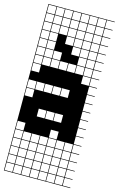

<svg xmlns="http://www.w3.org/2000/svg" viewBox="-156 -869 742 1198"><g transform="rotate(15 214.5 -269.5)"><path d="M325 -803.6V-753.6H375V-803.6ZM325 -700H375V-750H325ZM271.4 -700H321.4V-750H271.4ZM217.9 -700H267.9V-750H217.9ZM164.3 -700H214.3V-750H164.3ZM110.7 -700H160.7V-750H110.7ZM57.1 -700H107.1V-750H57.1ZM3.6 -700H53.6V-750H3.6ZM325 -646.4H375V-696.4H325ZM271.4 -646.4H321.4V-696.4H271.4ZM217.9 -646.4H267.9V-696.4H217.9ZM164.3 -646.4H214.3V-696.4H164.3ZM110.7 -646.4H160.7V-696.4H110.7ZM57.1 -646.4H107.1V-696.4H57.1ZM3.6 -646.4H53.6V-696.4H3.6ZM3.6 -592.9H53.6V-642.9H3.6ZM325 -592.9H375V-642.9H325ZM271.4 -592.9H321.4V-642.9H271.4ZM217.9 -592.9H267.9V-642.9H217.9ZM164.3 -592.9H214.3V-642.9H164.3ZM110.7 -592.9H160.7V-642.9H110.7ZM57.1 -592.9H107.1V-642.9H57.1ZM164.3 -539.3H214.3V-589.3H164.3ZM3.6 -539.3H53.6V-589.3H3.6ZM325 -539.3H375V-589.3H325ZM271.4 -539.3H321.4V-589.3H271.4ZM217.9 -539.3H267.9V-589.3H217.9ZM57.1 -539.3H107.1V-589.3H57.1ZM110.7 -539.3H160.7V-589.3H110.7ZM3.6 -485.7H53.6V-535.7H3.6ZM57.1 -485.7H107.1V-535.7H57.1ZM325 -485.7H375V-535.7H325ZM271.4 -485.7H321.4V-535.7H271.4ZM217.9 -485.7H267.9V-535.7H217.9ZM164.3 -485.7H214.3V-535.7H164.3ZM110.7 -485.7H160.7V-535.7H110.7ZM3.6 -432.1H53.6V-482.1H3.6ZM57.1 -432.1H107.1V-482.1H57.1ZM325 -432.1H375V-482.1H325ZM110.7 -432.1H160.7V-482.1H110.7ZM271.4 -432.1H321.4V-482.1H271.4ZM217.9 -432.1H267.9V-482.1H217.9ZM164.3 -432.1H214.3V-482.1H164.3ZM325 -378.6H375V-428.6H325ZM3.6 -378.6H53.6V-428.6H3.6ZM57.1 -271.4H107.1V-321.4H57.1ZM217.9 -271.4H267.9V-321.4H217.9ZM164.3 -271.4H214.3V-321.4H164.3ZM3.6 -271.4H53.6V-321.4H3.6ZM110.7 -271.4H160.7V-321.4H110.7ZM3.6 -217.9H53.6V-267.9H3.6ZM110.7 -110.7H160.7V-160.7H110.7ZM217.9 -110.7H267.9V-160.7H217.9ZM164.3 -110.7H214.3V-160.7H164.3ZM217.9 -3.6H267.9V-53.6H217.9ZM3.6 -3.6H53.6V-53.6H3.6ZM3.6 50H53.6V0H3.6ZM325 50H375V0H325ZM164.3 50H214.3V0H164.3ZM217.9 50H267.9V0H217.9ZM57.1 50H107.1V0H57.1ZM271.4 50H321.4V0H271.4ZM110.7 50H160.7V0H110.7ZM164.3 103.6H214.3V53.6H164.3ZM271.4 103.6H321.4V53.6H271.4ZM110.7 103.6H160.7V53.6H110.7ZM57.1 103.6H107.1V53.6H57.1ZM217.9 103.6H267.9V53.6H217.9ZM325 103.6H375V53.6H325ZM3.6 103.6H53.6V53.6H3.6ZM271.4 157.1H321.4V107.1H271.4ZM57.1 157.1H107.1V107.1H57.1ZM325 157.1H375V107.1H325ZM110.7 157.1H160.7V107.1H110.7ZM217.9 157.1H267.9V107.1H217.9ZM164.3 157.1H214.3V107.1H164.3ZM3.6 157.1H53.6V107.1H3.6ZM271.4 210.7H321.4V160.7H271.4ZM325 210.7H375V160.7H325ZM3.6 210.7H53.6V160.7H3.6ZM217.9 210.7H267.9V160.7H217.9ZM164.3 210.7H214.3V160.7H164.3ZM57.1 210.7H107.1V160.7H57.1ZM110.7 210.7H160.7V160.7H110.7ZM325 264.3H375V214.3H325ZM271.4 264.3H321.4V214.3H271.4ZM110.7 264.3H160.7V214.3H110.7ZM3.6 264.3H53.6V214.3H3.6ZM57.1 264.3H107.1V214.3H57.1ZM217.9 264.3H267.9V214.3H217.9ZM164.3 264.3H214.3V214.3H164.3ZM271.4 -803.6V-753.6H321.4V-803.6ZM217.9 -803.6V-753.6H267.9V-803.6ZM164.3 -803.6V-753.6H214.3V-803.6ZM110.7 -803.6V-753.6H160.7V-803.6ZM57.1 -803.6V-753.6H107.1V-803.6ZM3.6 -803.6V-753.6H53.6V-803.6ZM428.6 -803.6H378.6V-753.6H428.6V-750H378.6V-700H428.6V-696.4H378.6V-646.4H428.6V-642.9H378.6V-592.9H428.6V-589.3H378.6V-539.3H428.6V-535.7H378.6V-485.7H428.6V-482.1H378.6V-432.1H428.6V-428.6H378.6V-378.6H428.6V-375H378.6V-325H428.6V-321.4H378.6V-271.4H428.6V-267.9H378.6V-217.9H428.6V-214.3H378.6V-164.3H428.6V-160.7H378.6V-110.7H428.6V-107.1H378.6V-57.1H428.6V-53.6H378.6V-3.6H428.6V0H378.6V50H428.6V53.6H378.6V103.6H428.6V107.1H378.6V157.1H428.6V160.7H378.6V210.7H428.6V214.3H378.6V264.3H428.6V267.9H0V-807.1H428.6ZM160.7 -592.9H214.3V-539.3H160.7ZM107.1 -646.4H160.7V-592.9H107.1ZM160.7 -539.3H214.3V-485.7H160.7ZM107.1 -592.9H160.7V-539.3H107.1ZM214.3 -539.3H267.9V-485.7H214.3Z"/></g></svg>

Font: Jersey 10 Charted
Style: Regular
Weight: 400
Designer: Sarah Cadigan-Fried
Version: Version 1.000; ttfautohint (v1.8.4.7-5d5b)